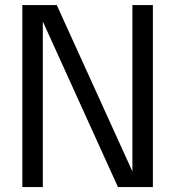

<svg xmlns="http://www.w3.org/2000/svg" viewBox="-20 -758 710 778"><path d="M153.5 0H70.5V-737.5H210L523 -49L516.5 -45V-737.5H599.5V0H458L146 -687.5L153.5 -691Z"/></svg>

Font: Epilogue
Style: Regular
Weight: 400
Designer: Tyler Finck
Foundry: Etcetera Type Co
Version: Version 2.112